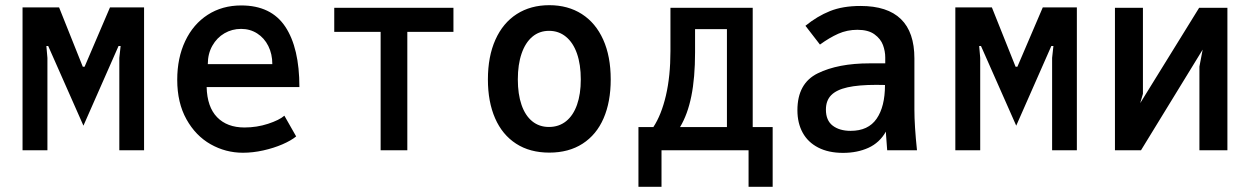

<svg xmlns="http://www.w3.org/2000/svg" viewBox="-20 -580 4840 741"><path d="M67 -551.5H208L299.5 -322.5H306.5L404.5 -551.5H536V0H440.5V-356.5L445.5 -402.5H437.5L302 -95L166 -402.5H159L163 -356.5V0H67Z M664 -272Q664 -356.5 694.8 -421.5Q725.5 -486.5 781.5 -522.8Q837.5 -559 911 -559Q1026.5 -559 1081 -477Q1135.5 -395 1135.5 -244H777.5Q779.5 -167 818 -127.5Q856.5 -88 923.5 -88Q971 -88 1014.5 -102.2Q1058 -116.5 1077.5 -133.5L1123 -53.5Q1103.5 -37.5 1070 -23Q1036.5 -8.5 996.2 0.5Q956 9.5 917.5 9.5Q851 9.5 793 -23.2Q735 -56 699.5 -119.8Q664 -183.5 664 -272ZM910.5 -468.5Q875.5 -468.5 846.2 -451.5Q817 -434.5 799.5 -403.5Q782 -372.5 782 -332.5H1031Q1031 -371.5 1015.5 -402.5Q1000 -433.5 972.5 -451Q945 -468.5 910.5 -468.5Z M1449 -457H1270V-550H1730V-457H1552V0H1449Z M1863 -273.5Q1863 -362 1892 -426.8Q1921 -491.5 1974.5 -525.8Q2028 -560 2100 -560Q2172 -560 2225.5 -525.8Q2279 -491.5 2308 -427Q2337 -362.5 2337 -273.5Q2337 -187 2309.5 -123.5Q2282 -60 2228.5 -25.5Q2175 9 2100 9Q2025 9 1971.8 -25.5Q1918.5 -60 1890.8 -123.5Q1863 -187 1863 -273.5ZM2221.5 -273.5Q2221.5 -331 2206.8 -373.2Q2192 -415.5 2164.2 -438.2Q2136.5 -461 2099 -461Q2061.5 -461 2034.5 -438.2Q2007.5 -415.5 1993 -373.2Q1978.5 -331 1978.5 -273.5Q1978.5 -216.5 1992.8 -175.2Q2007 -134 2034 -112Q2061 -90 2098.5 -90Q2137 -90 2164.8 -112.2Q2192.5 -134.5 2207 -175.8Q2221.5 -217 2221.5 -273.5Z M2444 -89.5H2501.5Q2532.5 -136.5 2550 -211.2Q2567.5 -286 2567.5 -383V-550H2885V-89.5H2962V141H2869V0H2533V141H2444ZM2785.5 -89.5V-467.5H2662.5V-378Q2662.5 -280 2648.2 -209.2Q2634 -138.5 2604.5 -89.5Z M3057.5 -154.5Q3057.5 -258.5 3136 -297Q3214.5 -335.5 3336 -335.5H3396.5V-358.5Q3396.5 -382 3387.8 -406Q3379 -430 3355 -447.5Q3331 -465 3289 -465Q3249.5 -465 3215.2 -449.8Q3181 -434.5 3144.5 -408L3088.5 -480.5Q3134 -517.5 3183.2 -537.2Q3232.5 -557 3301 -557Q3509 -557 3509 -354.5V-157.5Q3509 -95 3519 0H3404L3399.5 -60.5L3399 -72Q3374.5 -29 3331.5 -9.5Q3288.5 10 3233.5 10Q3177.5 10 3137.8 -10.5Q3098 -31 3077.8 -68Q3057.5 -105 3057.5 -154.5ZM3395.5 -252 3362 -252.5Q3293.5 -252.5 3251 -243Q3208.5 -233.5 3188 -212.8Q3167.5 -192 3167.5 -157Q3167.5 -115 3193.8 -95Q3220 -75 3263 -75Q3331 -75 3363.2 -121.8Q3395.5 -168.5 3395.5 -252Z M3667 -551.5H3808L3899.5 -322.5H3906.5L4004.5 -551.5H4136V0H4040.5V-356.5L4045.5 -402.5H4037.5L3902 -95L3766 -402.5H3759L3763 -356.5V0H3667Z M4283 -550H4391V-218L4380.5 -182L4608 -550H4717V0H4609V-323L4621.5 -388.5L4383.5 0H4283Z"/></svg>

Font: JuliaMono SemiBold
Style: Regular
Weight: 600
Monospace: yes
Designer: cormullion
Foundry: corm
Version: Version 0.055; ttfautohint (v1.8.4)